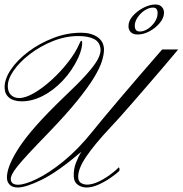

<svg xmlns="http://www.w3.org/2000/svg" viewBox="-20 -829 809 850"><path d="M59.1 1Q35.6 1 23.7 -10.5Q11.7 -22 10.7 -40Q8.8 -90.8 65.2 -177Q121.6 -263.2 258.8 -395Q326.7 -459 362.8 -499.5Q398.9 -540 412.4 -565.4Q425.8 -590.8 425.3 -608.9Q423.3 -641.6 397.7 -655.5Q372.1 -669.4 326.7 -669.4Q270 -669.4 214.1 -647Q158.2 -624.5 112.5 -589.6Q66.9 -554.7 40 -515.9Q13.2 -477.1 14.6 -444.3Q15.6 -420.4 29.5 -407.7Q43.5 -395 64.5 -395Q92.8 -395 131.1 -417.2Q169.4 -439.5 209 -475.6Q248.5 -511.7 281.2 -553.5Q314 -595.2 330.6 -633.8Q336.9 -648.4 339.8 -648.4Q343.8 -648.4 343.8 -639.6Q344.7 -631.8 340.3 -613Q335.9 -594.2 326.2 -572.8Q298.8 -515.1 257.6 -471.7Q216.3 -428.2 169.2 -404.3Q122.1 -380.4 76.7 -380.4Q41 -380.4 21.2 -396Q1.5 -411.6 0.5 -439Q-1 -477.5 27.6 -520.3Q56.2 -563 105.5 -600.1Q154.8 -637.2 215.6 -660.6Q276.4 -684.1 338.9 -684.1Q382.8 -684.1 410.6 -665.5Q438.5 -647 440.4 -612.3Q440.9 -589.8 431.4 -558.8Q421.9 -527.8 395.3 -484.1Q368.7 -440.4 319.6 -380.1Q270.5 -319.8 191.9 -238.3Q138.2 -183.1 105.5 -147.7Q72.8 -112.3 55.7 -90.6Q38.6 -68.8 33 -56.4Q27.3 -43.9 27.8 -35.2Q28.8 -11.2 60.1 -11.2Q89.8 -11.2 143.1 -36.9Q196.3 -62.5 260.7 -114.7Q325.2 -167 389.2 -246.6Q403.3 -264.6 433.8 -301.3Q464.4 -337.9 506.3 -387.5Q548.3 -437 597.4 -494.1Q646.5 -551.3 697.8 -609.9H768.6Q765.1 -605.5 746.1 -582.8Q727.1 -560.1 698 -526.1Q668.9 -492.2 635.5 -453.4Q602.1 -414.6 569.3 -377Q536.6 -339.4 509.5 -309.1Q482.4 -278.8 466.8 -262.7Q399.4 -190.9 362.1 -136.2Q324.7 -81.5 326.2 -43.9Q327.1 -26.4 338.6 -19Q350.1 -11.7 366.2 -11.7Q386.2 -11.7 411.9 -22.9Q437.5 -34.2 462.6 -52Q487.8 -69.8 505.9 -88.4Q508.3 -86.9 509.3 -80.1Q509.3 -74.7 506.8 -70.8Q490.2 -55.7 465.6 -39.1Q440.9 -22.5 413.8 -10.7Q386.7 1 362.8 1Q341.3 1 324.5 -11Q307.6 -22.9 306.6 -46.9Q305.2 -79.6 315.9 -107.4Q326.7 -135.3 340.3 -157.2Q233.9 -66.9 164.1 -33Q94.2 1 59.1 1ZM589.8 -676.3Q569.3 -676.3 559.1 -686.5Q548.8 -696.8 548.8 -713.4Q548.8 -737.3 568.6 -759.3Q588.4 -781.2 616 -795.2Q643.6 -809.1 667.5 -809.1Q686.5 -809.1 696.3 -798.6Q706.1 -788.1 706.1 -772.5Q706.1 -750 687.7 -727.8Q669.4 -705.6 642.6 -690.9Q615.7 -676.3 589.8 -676.3ZM598.6 -689.5Q617.2 -689.5 635.3 -701.7Q653.3 -713.9 665.5 -732.4Q677.7 -751 677.7 -770.5Q677.7 -795.4 658.2 -795.4Q638.7 -795.4 619.9 -782.7Q601.1 -770 588.9 -751.5Q576.7 -732.9 576.7 -715.3Q576.7 -689.5 598.6 -689.5Z"/></svg>

Font: Pinyon Script
Style: Regular
Weight: 400
Designer: Nicole Fally, Eben Sorkin
Foundry: Sorkin Type Co.
Version: Version 1.008; ttfautohint (v1.8.4.7-5d5b)